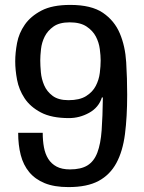

<svg xmlns="http://www.w3.org/2000/svg" viewBox="-20 -751 586 782"><path d="M266 -731Q352 -731 399 -699Q446 -667 468 -615Q490 -563 494 -497.5Q498 -432 498 -365Q498 -275 489 -205Q480 -135 454 -87Q428 -39 381.5 -14Q335 11 259 11Q201 11 162 -5Q123 -21 99 -50Q75 -79 64.5 -119.5Q54 -160 54 -210H154Q154 -178 159 -151Q164 -124 176.5 -104Q189 -84 210.5 -72.5Q232 -61 265 -61Q310 -61 336.5 -77.5Q363 -94 376.5 -129.5Q390 -165 394 -220.5Q398 -276 399 -354H395Q382 -313 343 -291.5Q304 -270 261 -270Q190 -270 146.5 -293Q103 -316 80 -351Q57 -386 49.5 -426Q42 -466 42 -501Q42 -536 49.5 -576Q57 -616 81 -650.5Q105 -685 149 -708Q193 -731 266 -731ZM264 -660Q222 -660 198 -643Q174 -626 162 -602Q150 -578 147 -551Q144 -524 144 -505Q144 -484 146.5 -456.5Q149 -429 160 -403.5Q171 -378 194.5 -360.5Q218 -343 259 -343Q304 -343 330.5 -359.5Q357 -376 370 -401Q383 -426 386.5 -454Q390 -482 390 -505Q390 -524 386.5 -551Q383 -578 370.5 -602Q358 -626 332.5 -643Q307 -660 264 -660Z"/></svg>

Font: Hermeneus One
Style: Regular
Weight: 400
Designer: Rodrigo Fuenzalida, Pablo Impallari
Foundry: Pablo Impallari, Rodrigo Fuenzalida
Version: Version 1.002; ttfautohint (v0.93) -l 8 -r 50 -G 200 -x 14 -